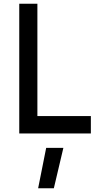

<svg xmlns="http://www.w3.org/2000/svg" viewBox="-20 -714 544 1027"><path d="M466 0H83V-694H180V-93H466ZM184 293 227 77H319L268 293Z"/></svg>

Font: TitilliumText22L Lt
Style: Medium
Weight: 500
Designer: Campivisivi
Foundry: Campivisivi
Version: 1.000